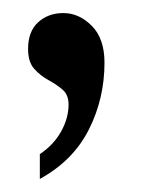

<svg xmlns="http://www.w3.org/2000/svg" viewBox="-20 -667 226 294"><path d="M41 -393V-431Q62 -445 73.5 -465.5Q85 -486 85 -507Q85 -522 75.5 -530Q66 -538 54 -544.5Q42 -551 32.5 -561.5Q23 -572 23 -592Q23 -619 38.5 -633Q54 -647 77 -647Q101 -647 120.5 -627.5Q140 -608 140 -571Q140 -516 116 -468.5Q92 -421 41 -393Z"/></svg>

Font: Noto Serif Hebrew Condensed
Style: Regular
Weight: 400
Width: 3
Designer: Monotype Design Team
Foundry: Monotype Imaging Inc.
Version: Version 2.004; ttfautohint (v1.8.4.7-5d5b)